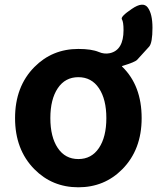

<svg xmlns="http://www.w3.org/2000/svg" viewBox="-20 -782 668 816"><path d="M126 -63Q44 -146 44 -280Q44 -414 126 -497Q202 -574 313 -574Q369 -574 400 -561Q423 -551 447 -556Q505 -569 505 -654Q505 -689 498 -700Q491 -711 540 -744Q588 -777 608 -750Q628 -723 628 -664Q628 -600 614 -584Q589 -556 563 -528Q554 -518 501 -502Q496 -501 500 -498Q582 -418 582 -280Q582 -146 500 -63Q424 14 313 14Q202 14 126 -63ZM225.5 -153Q257 -106 313 -106Q369 -106 400.5 -153Q432 -200 432 -280Q432 -360 400.5 -407Q369 -454 313 -454Q257 -454 225.5 -407Q194 -360 194 -280Q194 -200 225.5 -153Z"/></svg>

Font: Resource Han Rounded KR
Style: Bold
Weight: 700
Designer: Cyano Hao (round all glyphs); Ryoko NISHIZUKA 西塚涼子 (kana, bopomofo & ideographs); Paul D. Hunt (Latin, Greek & Cyrillic)
Foundry: Cyano Hao
Version: 0.990